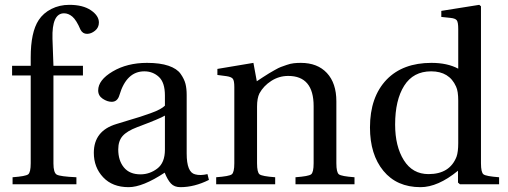

<svg xmlns="http://www.w3.org/2000/svg" viewBox="-20 -762 2099 794"><path d="M30 -450V-490H107V-525Q107 -629 140 -679Q159 -708 192.5 -725Q226 -742 267 -742Q323 -742 356 -719.5Q389 -697 389 -669Q389 -648 373 -635Q357 -622 340 -622Q322 -622 313 -639Q296 -679 279.5 -693Q263 -707 245 -707Q194 -707 197 -602L201 -490H323V-450H201V-86Q201 -48 214.5 -40Q228 -32 296 -29V0H32V-29Q86 -33 96.5 -41Q107 -49 107 -87V-450Z M368 -130Q368 -221 461 -249Q476 -254 508.5 -263.5Q541 -273 559.5 -279Q578 -285 602 -293.5Q626 -302 640.5 -310Q655 -318 662 -325V-367Q662 -421 637 -444Q612 -467 577 -467Q503 -467 474 -369Q466 -341 442 -341Q424 -341 405 -353.5Q386 -366 386 -388Q386 -431 446 -466.5Q506 -502 588 -502Q642 -502 677 -490Q712 -478 727 -456.5Q742 -435 747 -415.5Q752 -396 752 -369V-127Q752 -49 787 -41Q808 -35 838 -42L844 -18Q784 12 726 12Q701 12 687 -3Q673 -18 661 -48Q570 12 512 12Q445 12 406.5 -29Q368 -70 368 -130ZM469 -144Q469 -98 492.5 -69.5Q516 -41 561 -41Q599 -41 630.5 -65Q662 -89 662 -143V-284Q643 -272 547 -236Q505 -220 487 -199.5Q469 -179 469 -144Z M874 0V-29Q928 -33 938.5 -41Q949 -49 949 -87V-402Q949 -428 943 -436Q937 -444 917 -447L879 -452V-477L1028 -502L1042 -426Q1046 -429 1067 -442.5Q1088 -456 1093 -459Q1098 -462 1115.5 -472Q1133 -482 1141.5 -485Q1150 -488 1165.5 -493.5Q1181 -499 1195 -500.5Q1209 -502 1224 -502Q1293 -502 1332 -460Q1371 -418 1371 -343V-87Q1371 -49 1381.5 -41Q1392 -33 1446 -29V0H1202V-29Q1256 -33 1266.5 -41Q1277 -49 1277 -87V-323Q1277 -448 1172 -448Q1134 -448 1102 -427.5Q1070 -407 1053 -376Q1043 -356 1043 -321V-87Q1043 -49 1053.5 -41Q1064 -33 1118 -29V0Z M1510 -235Q1510 -361 1579 -433Q1646 -502 1764 -502Q1830 -502 1875 -478V-642Q1875 -670 1869 -678Q1863 -686 1843 -688L1805 -692V-717L1962 -742L1969 -736V-87Q1969 -49 1979.5 -41Q1990 -33 2044 -29V0H1882L1874 -7V-56Q1791 12 1719 12Q1621 12 1565.5 -55.5Q1510 -123 1510 -235ZM1614 -247Q1614 -157 1650 -99.5Q1686 -42 1752 -42Q1840 -42 1868 -114Q1875 -134 1875 -170V-346Q1875 -385 1866 -404Q1838 -467 1763 -467Q1689 -467 1651.5 -407.5Q1614 -348 1614 -247Z"/></svg>

Font: Linguistics Pro
Style: Regular
Weight: 400
Designer: Stefan Peev, Context Ltd
Foundry: Stefan Peev, Context Ltd
Version: Version 001.000